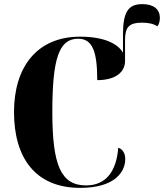

<svg xmlns="http://www.w3.org/2000/svg" viewBox="-20 -902 796 932"><path d="M369 10C544 10 588 -73 588 -130C588 -150 581 -176 554 -185C545 -67 492 -2 398 -2C276 -2 234 -99 234 -358C234 -617 266 -714 359 -714C428 -714 452 -655 452 -513C544 -513 587 -554 587 -606V-709C587 -771 608 -792 669 -792C702 -792 727 -786 744 -774C752 -784 756 -799 756 -815C756 -857 726 -882 671 -882C604 -882 577 -846 577 -736V-646C552 -691 483 -724 369 -724C158 -724 48 -575 48 -358C48 -137 151 10 369 10Z"/></svg>

Font: Noto Serif Display Condensed Black
Style: Regular
Weight: 900
Width: 3
Designer: Monotype Design Team
Foundry: Monotype Imaging Inc.
Version: Version 2.009